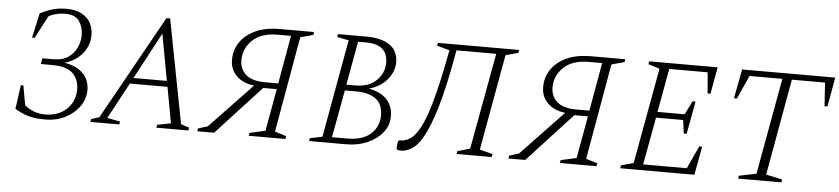

<svg xmlns="http://www.w3.org/2000/svg" viewBox="-39 -773 4311 986"><g transform="rotate(5 2117.0 -280.0)"><path d="M267 -542Q217 -542 181 -521L120 -405H107L135 -532Q166 -549 199 -558.5Q232 -568 269 -568Q319 -568 350 -551Q381 -534 395.5 -506Q410 -478 410 -446Q410 -390 375.5 -348.5Q341 -307 284 -291Q345 -282 379 -248.5Q413 -215 414 -162Q414 -116 387 -77.5Q360 -39 314 -15.5Q268 8 212 8Q153 8 117.5 -4Q82 -16 54 -33L71 -157H84L102 -56Q125 -37 150.5 -27.5Q176 -18 210 -18Q276 -18 318.5 -58Q361 -98 361 -161Q361 -211 329 -242.5Q297 -274 220 -274H164L169 -304H226Q273 -304 302.5 -324.5Q332 -345 346 -376.5Q360 -408 360 -440Q360 -480 339.5 -511Q319 -542 267 -542Z M443 0 446 -15 487 -28 786 -565H805L908 -29L951 -15L948 0H783L786 -15L856 -29L822 -214H628L528 -28L595 -15L592 0ZM644 -244H816L772 -484Z M1081 0H994L997 -15L1046 -30L1264 -259Q1206 -266 1173 -299Q1140 -332 1140 -380Q1139 -428 1165 -469Q1191 -510 1243 -535Q1295 -560 1372 -560H1547L1545 -545L1479 -527L1392 -33L1451 -15L1448 0H1259L1262 -15L1343 -33L1382 -251H1312ZM1319 -281H1387L1431 -530H1361Q1278 -530 1233 -487Q1188 -444 1188 -384Q1188 -337 1220.5 -309Q1253 -281 1319 -281Z M1570 0 1573 -15 1637 -28 1728 -533 1668 -545 1671 -560H1818Q1894 -560 1937.5 -530.5Q1981 -501 1981 -440Q1981 -395 1947.5 -353.5Q1914 -312 1853 -295Q1916 -283 1947 -249Q1978 -215 1978 -163Q1978 -116 1949 -79.5Q1920 -43 1871 -21.5Q1822 0 1763 0ZM1817 -530H1777L1736 -305H1781Q1852 -305 1891 -343.5Q1930 -382 1930 -435Q1930 -530 1817 -530ZM1790 -275H1731L1686 -30H1764Q1845 -30 1886 -68Q1927 -106 1927 -162Q1927 -222 1890 -248.5Q1853 -275 1790 -275Z M2331 0 2334 -15 2398 -33 2489 -530H2284L2276 -487Q2251 -345 2219.5 -236.5Q2188 -128 2151 -66Q2129 -28 2100.5 -10Q2072 8 2046 8Q2027 8 2023.5 3Q2020 -2 2022 -16L2026 -39L2032 -44H2037Q2087 -44 2122 -96Q2157 -148 2185 -247Q2213 -346 2240 -486L2248 -527L2183 -545L2186 -560H2605L2602 -545L2537 -527L2448 -33L2515 -15L2512 0Z M2685 0H2598L2601 -15L2650 -30L2868 -259Q2810 -266 2777 -299Q2744 -332 2744 -380Q2743 -428 2769 -469Q2795 -510 2847 -535Q2899 -560 2976 -560H3151L3149 -545L3083 -527L2996 -33L3055 -15L3052 0H2863L2866 -15L2947 -33L2986 -251H2916ZM2923 -281H2991L3035 -530H2965Q2882 -530 2837 -487Q2792 -444 2792 -384Q2792 -337 2824.5 -309Q2857 -281 2923 -281Z M3174 0 3177 -15 3241 -33 3331 -527 3272 -545 3275 -560H3628L3603 -422H3588L3579 -530H3381L3340 -305H3480L3515 -375H3530L3499 -206H3484L3475 -275H3335L3290 -30H3515L3569 -147H3584L3557 0Z M3782 0 3785 -15 3874 -33 3964 -530H3795L3740 -409H3725L3754 -560H4234L4207 -409H4192L4184 -530H4013L3924 -33L4008 -15L4005 0Z"/></g></svg>

Font: Spectral SC ExtraLight
Style: Italic
Weight: 275
Italic angle: -10°
Designer: Jean-Baptiste Levee
Foundry: Production Type
Version: Version 2.001